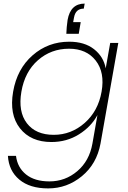

<svg xmlns="http://www.w3.org/2000/svg" viewBox="-20 -782 713 1068"><path d="M418 -594H349Q350 -630 356 -671Q372 -762 451 -762L446 -734Q401 -734 392 -686L387 -659H429ZM365 -550Q450 -550 503 -508.5Q556 -467 568 -402L593 -543H638L539 17Q518 130 435.5 198Q353 266 248 266Q146 266 87.5 217Q29 168 24 85H69Q77 150 125 188.5Q173 227 255 227Q343 227 410 170Q477 113 494 17L522 -142Q487 -77 419 -34.5Q351 8 266 8Q151 8 91 -68.5Q31 -145 53 -272Q75 -399 161.5 -474.5Q248 -550 365 -550ZM545 -272Q564 -379 512.5 -445Q461 -511 364 -511Q264 -511 191 -447Q118 -383 99 -272Q80 -161 129.5 -96.5Q179 -32 279 -32Q376 -32 451 -98Q526 -164 545 -272Z"/></svg>

Font: Poppins ExtraLight
Style: Italic
Weight: 275
Italic angle: -10°
Designer: Ninad Kale (Devanagari), Jonny Pinhorn (Latin)
Foundry: Indian Type Foundry
Version: Version 3.200;PS 1.000;hotconv 16.6.54;makeotf.lib2.5.65590